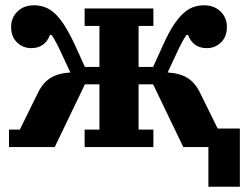

<svg xmlns="http://www.w3.org/2000/svg" viewBox="-20 -556 931 726"><path d="M768 0H673L559 -237H504V-66H560V0H300V-66H356V-237H301L187 0H14V-66H55L121 -200Q140 -241 169 -260Q198 -279 246 -282L213 -353Q203 -375 193.5 -393Q184 -411 175 -424H169Q150 -374 98 -374Q67 -374 44.5 -395.5Q22 -417 22 -454Q22 -489 46 -512.5Q70 -536 109 -536Q130 -536 149.5 -529Q169 -522 187 -505.5Q205 -489 223 -461Q241 -433 261 -391L301 -303H356V-458H300V-524H560V-458H504V-303H559L599 -391Q618 -433 636.5 -461Q655 -489 673 -505.5Q691 -522 710.5 -529Q730 -536 751 -536Q790 -536 814 -512.5Q838 -489 838 -454Q838 -417 815.5 -395.5Q793 -374 762 -374Q710 -374 691 -424H685Q676 -411 666.5 -393Q657 -375 647 -353L614 -282Q662 -279 691 -260Q720 -241 739 -200L803 -70H887V150H768Z"/></svg>

Font: IBM Plex Serif
Style: Bold
Weight: 700
Designer: Mike Abbink, Paul van der Laan, Pieter van Rosmalen
Foundry: Bold Monday
Version: Version 2.008